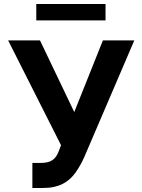

<svg xmlns="http://www.w3.org/2000/svg" viewBox="-20 -929 711 959"><path d="M20.6 -727.3H179.7L350.9 -369.3L494 -727.3H650.9L400.2 -142.8Q391 -122.2 380.3 -103.5Q369.7 -84.9 357.6 -67.5Q345.2 -50.1 329.5 -35.7Q313.9 -21.3 294.4 -11.2Q274.9 -1.1 250.5 4.4Q226.2 9.9 196.4 9.9H141.7V-115.1H181.1Q200.6 -115.1 215.4 -118.3Q230.1 -121.4 241.5 -129.1Q252.8 -136.7 261.2 -149.1Q269.5 -161.6 275.9 -180L284.8 -203.8ZM161.2 -909.1H507.1V-827.1H161.2Z"/></svg>

Font: Inter P
Style: Bold
Weight: 700
Designer: Rasmus Andersson
Foundry: rsms
Version: Version 3.018;git-588b23468